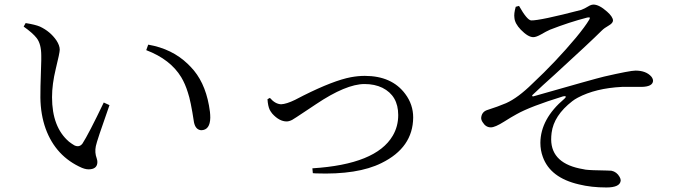

<svg xmlns="http://www.w3.org/2000/svg" viewBox="-20 -784 3040 852"><path d="M159.2 -350.6Q158.2 -369.1 163.1 -515.6Q163.1 -528.3 163.1 -537.1Q163.1 -588.9 142.6 -615.2Q125 -637.7 85 -666L93.8 -681.6Q136.7 -674.8 157.2 -666Q203.1 -644.5 230.5 -604.5Q245.1 -582 245.1 -563.5Q245.1 -549.8 227.5 -478.5Q210.9 -410.2 210.9 -352.5Q210.9 -219.7 286.1 -155.3Q298.8 -145.5 310.5 -138.7Q332 -128.9 345.7 -146.5Q373 -188.5 440.4 -329.1L465.8 -317.4Q409.2 -157.2 405.3 -135.7Q399.4 -107.4 409.2 -81.1Q412.1 -72.3 412.1 -65.4Q412.1 -37.1 382.8 -33.2Q365.2 -30.3 343.8 -39.1Q227.5 -89.8 182.6 -212.9Q160.2 -275.4 159.2 -350.6ZM784.2 -441.4Q736.3 -520.5 628.9 -561.5L637.7 -585.9Q744.1 -567.4 813.5 -500Q820.3 -493.2 826.2 -487.3Q887.7 -423.8 907.2 -316.4Q913.1 -287.1 913.1 -261.7Q912.1 -207 873 -206.1Q847.7 -208 840.8 -241.2Q826.2 -337.9 813.5 -374Q801.8 -412.1 784.2 -441.4Z M1167 -343.8 1177.7 -349.6Q1201.2 -322.3 1227.5 -321.3Q1251 -322.3 1289.1 -340.8Q1300.8 -346.7 1327.1 -360.4Q1460 -426.8 1537.1 -441.4Q1569.3 -447.3 1598.6 -447.3Q1718.8 -447.3 1778.3 -367.2Q1813.5 -320.3 1813.5 -262.7Q1812.5 -128.9 1672.9 -60.5Q1567.4 -7.8 1380.9 -14.6Q1374 -15.6 1368.2 -15.6L1366.2 -37.1Q1648.4 -54.7 1722.7 -181.6Q1747.1 -222.7 1747.1 -273.4Q1747.1 -359.4 1676.8 -394.5Q1642.6 -411.1 1597.7 -411.1Q1515.6 -411.1 1381.8 -321.3Q1347.7 -297.9 1346.7 -297.9Q1279.3 -252.9 1276.4 -252Q1262.7 -245.1 1252 -245.1Q1219.7 -245.1 1188.5 -279.3Q1180.7 -289.1 1176.8 -296.9Q1168.9 -313.5 1167 -343.8Z M2268.6 -753.9 2283.2 -757.8Q2318.4 -695.3 2336.9 -693.4Q2376 -692.4 2559.6 -740.2Q2571.3 -744.1 2597.7 -759.8Q2606.4 -763.7 2613.3 -763.7Q2638.7 -763.7 2673.8 -732.4Q2699.2 -710 2700.2 -693.4Q2700.2 -681.6 2681.6 -670.9Q2661.1 -659.2 2650.4 -648.4Q2598.6 -596.7 2440.4 -452.1Q2386.7 -404.3 2343.8 -363.3Q2338.9 -358.4 2343.8 -356.4Q2345.7 -356.4 2346.7 -356.4Q2620.1 -434.6 2661.1 -444.3Q2776.4 -470.7 2799.8 -470.7Q2846.7 -470.7 2870.1 -444.3Q2877.9 -434.6 2877.9 -424.8Q2876 -399.4 2827.1 -398.4H2740.2Q2623 -392.6 2543.9 -350.6Q2529.3 -342.8 2519.5 -335Q2437.5 -271.5 2427.7 -194.3Q2425.8 -179.7 2425.8 -165Q2426.8 -56.6 2568.4 -33.2Q2573.2 -32.2 2578.1 -31.2Q2599.6 -28.3 2672.9 -27.3Q2685.5 -27.3 2693.4 -26.4Q2716.8 -21.5 2729.5 1Q2734.4 9.8 2734.4 16.6Q2732.4 47.9 2670.9 47.9Q2603.5 47.9 2548.8 34.2Q2421.9 4.9 2388.7 -87.9Q2377.9 -117.2 2377.9 -150.4Q2378.9 -256.8 2484.4 -345.7Q2496.1 -356.4 2486.3 -357.4Q2482.4 -357.4 2478.5 -356.4Q2333 -311.5 2272.5 -277.3Q2249 -264.6 2216.8 -244.1Q2176.8 -218.8 2158.2 -218.8Q2135.7 -218.8 2122.1 -241.2Q2115.2 -251 2115.2 -260.7Q2117.2 -286.1 2139.6 -294.9Q2191.4 -311.5 2225.6 -326.2Q2278.3 -349.6 2342.8 -413.1Q2446.3 -509.8 2536.1 -617.2Q2577.1 -667 2593.8 -695.3Q2600.6 -706.1 2594.7 -707Q2590.8 -707 2585.9 -706.1Q2505.9 -685.5 2420.9 -652.3Q2403.3 -644.5 2381.8 -631.8Q2359.4 -619.1 2346.7 -619.1Q2323.2 -619.1 2291 -652.3Q2264.6 -679.7 2262.7 -705.1Q2259.8 -723.6 2268.6 -753.9Z"/></svg>

Font: GenYoMin JP Regular
Style: Regular
Weight: 400
Version: Version 1.001;PS 1;hotconv 16.6.51;makeotf.lib2.5.65220 DEVE